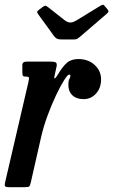

<svg xmlns="http://www.w3.org/2000/svg" viewBox="-30 -775 470 795"><path d="M80.5 -520H177.5Q195.5 -520 201.2 -516.2Q207 -512.5 204 -498L197.5 -469Q192.5 -448.5 196.8 -450.2Q201 -452 210 -467Q228.5 -498.5 246.5 -514.5Q264.5 -530.5 294.5 -530.5Q335.5 -530.5 362 -506Q388.5 -481.5 388.5 -446.5Q388.5 -411 367.8 -387.8Q347 -364.5 316 -364.5Q286 -364.5 269.2 -381Q252.5 -397.5 253 -425Q253 -440.5 257.2 -447.8Q261.5 -455 261.5 -461Q261.5 -466 256 -466Q250 -466 235 -442.2Q220 -418.5 201.8 -380Q183.5 -341.5 166.8 -296Q150 -250.5 140 -206.5L97.5 -19.5Q94.5 -7 91.5 -3.5Q88.5 0 72.5 0H8.5Q-7.5 0 -9.5 -4.8Q-11.5 -9.5 -8.5 -21.5L87.5 -434.5Q91 -450.5 89.5 -454.2Q88 -458 76.5 -458H75Q66 -458 64.2 -462.2Q62.5 -466.5 62.5 -479.5V-505.5Q62.5 -520 80.5 -520ZM193.5 -626 128.5 -715.5Q124 -722 123.8 -725.5Q123.5 -729 131.5 -734.5L146.5 -746Q155.5 -752 158.8 -751.2Q162 -750.5 169.5 -745L238 -691Q250 -682 260.8 -681.8Q271.5 -681.5 287.5 -691L385.5 -751Q394.5 -756.5 397.8 -755Q401 -753.5 406 -747L413.5 -738.5Q419 -732 419.2 -728.2Q419.5 -724.5 411.5 -717.5L301.5 -623Q295 -617.5 290.5 -614.5Q286 -611.5 274 -611.5H227Q212 -611.5 205.2 -615.2Q198.5 -619 193.5 -626Z"/></svg>

Font: Besley* Condensed Medium
Style: Italic
Weight: 500
Width: 3
Italic angle: -13°
Designer: Owen Earl
Foundry: indestructible type*
Version: Version 3.000; ttfautohint (v1.8.3)